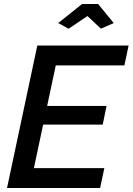

<svg xmlns="http://www.w3.org/2000/svg" viewBox="-20 -937 661 957"><path d="M166 -710H621L600 -611H258L215 -409H511L492 -316H195L149 -99H500L479 0H15ZM270 -822 389 -917H469L547 -822L483 -794L416 -857L322 -794Z"/></svg>

Font: Raleway SemiBold
Style: Italic
Weight: 600
Italic angle: -12°
Designer: Matt McInerney, Pablo Impallari, Rodrigo Fuenzalida
Foundry: Matt McInerney, Pablo Impallari, Rodrigo Fuenzalida
Version: Version 4.026